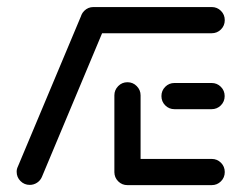

<svg xmlns="http://www.w3.org/2000/svg" viewBox="-20 -539 708 559"><path d="M66.7 -0.7Q50.7 -0.7 39.6 -11.9Q28.5 -23 28.5 -38.9Q28.5 -47 31.9 -53.7L217 -494.8Q221.1 -505.2 230.7 -511.5Q240.4 -517.8 251.9 -517.8Q267.8 -517.8 278.9 -506.7Q290 -495.6 290 -479.6Q290 -471.5 286.7 -464.8L101.9 -23.7Q97.4 -13.3 87.8 -7Q78.1 -0.7 66.7 -0.7ZM634.4 -38.1Q634.4 -22.2 623.3 -11.1Q612.2 0 596.3 0H351.1Q335.2 0 324.1 -11.1Q313 -22.2 313 -38.1Q313 -54.1 324.1 -65.2Q335.2 -76.3 351.1 -76.3H596.3Q612.2 -76.3 623.3 -65.2Q634.4 -54.1 634.4 -38.1ZM313 -36.3V-261.5Q313 -277 324.1 -288.3Q335.2 -299.6 351.1 -299.6Q367 -299.6 378.1 -288.3Q389.3 -277 389.3 -261.5V-36.3ZM450 -259.3Q450 -275.2 461.1 -286.3Q472.2 -297.4 488.1 -297.4H595.9Q611.9 -297.4 623 -286.3Q634.1 -275.2 634.1 -259.3Q634.1 -243.3 623 -232.2Q611.9 -221.1 595.9 -221.1H488.1Q472.2 -221.1 461.1 -232.2Q450 -243.3 450 -259.3ZM214.1 -480.4Q214.1 -496.3 225.2 -507.4Q236.3 -518.5 252.2 -518.5H596.3Q612.2 -518.5 623.3 -507.4Q634.4 -496.3 634.4 -480.4Q634.4 -464.4 623.3 -453.3Q612.2 -442.2 596.3 -442.2H252.2Q236.3 -442.2 225.2 -453.3Q214.1 -464.4 214.1 -480.4Z"/></svg>

Font: 26F Galaxy Hebrew
Style: Bold
Weight: 700
Designer: C₂₉H₂₅N₃O₅
Version: Version 1.000